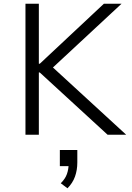

<svg xmlns="http://www.w3.org/2000/svg" viewBox="-20 -725 709 1033"><path d="M117 0V-705H189V-382H194L539 -705H634L239 -338L244 -381L659 0H559L194 -335H189V0ZM343 288 307 261Q331 237 340 211.5Q349 186 349 159L361 169H302V82H396V149Q396 190 383.5 225Q371 260 343 288Z"/></svg>

Font: Nunito Sans 6pt Light
Style: Regular
Weight: 300
Version: Version 3.101;gftools[0.9.27]